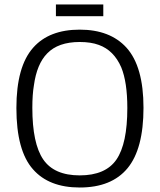

<svg xmlns="http://www.w3.org/2000/svg" viewBox="-20 -824 713 855"><path d="M229 -752V-804H440V-752ZM190 -586Q144 -539 131 -444Q124 -403 124 -344Q124 -185 172.5 -114Q221 -43 335 -43Q450 -43 498.5 -113.5Q547 -184 547 -343Q547 -458 520 -524Q487 -600 420 -624Q385 -637 335 -637Q239 -637 190 -586ZM543 -612Q619 -528 619 -344Q619 -161 548 -75Q477 11 335 11Q198 11 127 -70Q53 -153 53 -343Q53 -528 128 -612Q199 -692 335 -692Q470 -692 543 -612Z"/></svg>

Font: Pavanam
Style: Regular
Weight: 400
Designer: Tharique Azeez
Foundry: Tharique Azeez
Version: Version 1.86; ttfautohint (v1.3) -l 8 -r 50 -G 200 -x 14 -D 